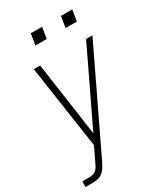

<svg xmlns="http://www.w3.org/2000/svg" viewBox="-224 -798 949 1103"><g transform="rotate(-30 250.0 -246.0)"><path d="M4 215V178H51Q63 178 74.5 175Q86 172 95.5 164Q105 156 111 145Q117 134 122 123V122H123Q123 122 123 121.5Q123 121 123 121L166 31Q146 -106 125.5 -244Q105 -382 85 -520H127L197 -30L432 -520H474L159 137Q151 153 141.5 169Q132 185 117.5 196.5Q103 208 85.5 211.5Q68 215 51 215ZM361 -633 373 -707H448L436 -633ZM161 -633 173 -707H248L236 -633Z"/></g></svg>

Font: Iosevka SS04 XLt Obl
Style: Regular
Weight: 200
Italic angle: -9°
Monospace: yes
Designer: Belleve Invis
Foundry: Belleve Invis
Version: Version 19.0.0; ttfautohint (v1.8.4)